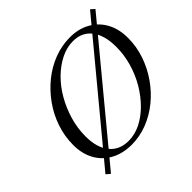

<svg xmlns="http://www.w3.org/2000/svg" viewBox="-199 -945 1180 1180"><g transform="rotate(-45 391.5 -355.0)"><path d="M335 12Q258 12 200 -19.5Q142 -51 110.5 -108Q79 -165 79 -241Q79 -317 103 -388Q127 -459 170.5 -520Q214 -581 271 -627Q328 -673 395 -698.5Q462 -724 533 -724Q608 -724 664.5 -692Q721 -660 752 -603Q783 -546 783 -469Q783 -394 759 -323.5Q735 -253 692.5 -192Q650 -131 593.5 -85Q537 -39 471 -13.5Q405 12 335 12ZM338 -18Q392 -18 443.5 -43.5Q495 -69 540 -114Q585 -159 619.5 -217.5Q654 -276 673.5 -343.5Q693 -411 693 -481Q693 -582 650 -638Q607 -694 529 -694Q475 -694 423 -668Q371 -642 325 -597Q279 -552 244.5 -492Q210 -432 190 -364Q170 -296 170 -225Q170 -127 214.5 -72.5Q259 -18 338 -18ZM118 48 92 26 742 -758 767 -736Z"/></g></svg>

Font: Baskervville
Style: Italic
Weight: 400
Italic angle: -18°
Designer: ANRT
Foundry: ANRT
Version: Version 1.100